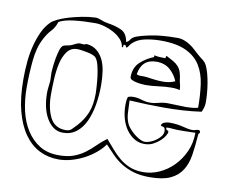

<svg xmlns="http://www.w3.org/2000/svg" viewBox="-64 -593 832 695"><g transform="rotate(10 351.5 -245.5)"><path d="M680 -280Q680 -296 678.5 -314Q677 -332 674 -350Q671 -368 666.5 -384.5Q662 -401 656 -413Q650 -424 641 -430.5Q632 -437 623 -445Q615 -452 606 -460.5Q597 -469 586.5 -476Q576 -483 564 -487.5Q552 -492 539 -492Q479 -492 439 -483.5Q399 -475 385 -468Q375 -463 370.5 -455.5Q366 -448 358 -445Q353 -476 332.5 -486Q312 -496 279 -501Q267 -503 255 -508Q243 -513 234 -513Q209 -512 184 -507Q159 -502 137 -495.5Q115 -489 98.5 -481Q82 -473 75 -466Q58 -449 47 -425.5Q36 -402 28.5 -373.5Q21 -345 18 -313Q15 -281 15 -249Q15 -181 28 -131.5Q41 -82 64.5 -49Q88 -16 120 0Q152 16 190 16Q214 16 238.5 9Q263 2 284.5 -9.5Q306 -21 324 -36Q342 -51 354 -68Q370 -51 386 -34.5Q402 -18 422 -5.5Q442 7 467 14.5Q492 22 526 22Q574 22 602 9Q630 -4 645 -28Q660 -52 665 -85Q670 -118 673 -159Q673 -164 675.5 -165Q678 -166 678 -169Q678 -177 671 -177Q666 -177 660.5 -175Q655 -173 649 -173Q636 -173 613.5 -179Q591 -185 564 -185Q554 -185 545 -181.5Q536 -178 534 -170Q535 -168 538 -167.5Q541 -167 544 -166Q547 -165 549 -161.5Q551 -158 551 -151Q551 -141 544 -132Q537 -123 527 -116Q517 -109 506 -105Q495 -101 488 -101Q479 -101 467.5 -107Q456 -113 446 -121.5Q436 -130 428 -139.5Q420 -149 417 -157Q410 -174 409 -193.5Q408 -213 407 -239Q441 -237 472 -236Q503 -235 534 -235Q568 -235 602 -237Q636 -239 671 -244Q675 -252 677.5 -261Q680 -270 680 -280ZM395 -220Q395 -194 401.5 -171Q408 -148 420 -131Q432 -114 449 -103.5Q466 -93 487 -93Q505 -93 519 -100.5Q533 -108 543.5 -117.5Q554 -127 559.5 -136.5Q565 -146 565 -150Q565 -156 560.5 -156Q556 -156 555 -165Q556 -166 565 -166Q573 -166 580.5 -165Q588 -164 595 -164Q603 -164 619.5 -164Q636 -164 662 -165Q662 -128 648 -96.5Q634 -65 611 -41.5Q588 -18 559 -5Q530 8 501 8Q472 8 451 -0.5Q430 -9 413 -23Q396 -37 381.5 -54Q367 -71 352 -88Q332 -73 316.5 -57.5Q301 -42 283.5 -29Q266 -16 243.5 -7.5Q221 1 188 1Q147 1 118 -17Q89 -35 69.5 -65.5Q50 -96 41 -136Q32 -176 32 -221Q32 -269 36.5 -318.5Q41 -368 59 -402Q70 -424 83.5 -438Q97 -452 104 -474Q124 -485 159.5 -489Q195 -493 237 -493Q252 -493 270 -488Q288 -483 304.5 -474Q321 -465 332.5 -452.5Q344 -440 346 -425L348 -424Q351 -424 350.5 -429Q350 -434 352 -434Q359 -434 359 -431.5Q359 -429 363 -425Q368 -429 370.5 -433.5Q373 -438 378 -443Q395 -460 423.5 -466Q452 -472 481 -472Q539 -472 574 -455.5Q609 -439 627 -410Q645 -381 650.5 -341.5Q656 -302 656 -256Q645 -253 634 -252Q623 -251 612 -251Q595 -251 578.5 -252Q562 -253 545 -253Q528 -253 512 -248.5Q496 -244 481 -244Q465 -244 449.5 -249Q434 -254 419 -254Q406 -254 399 -250Q395 -241 395 -220ZM208 -410Q205 -410 202 -410.5Q199 -411 195 -411Q187 -411 178 -406Q169 -401 160 -398Q152 -396 146 -395Q140 -394 136 -392Q129 -388 124.5 -373.5Q120 -359 117 -342Q114 -325 112.5 -309.5Q111 -294 111 -290Q111 -282 111.5 -274.5Q112 -267 112 -259Q111 -247 109.5 -236Q108 -225 108 -214Q108 -188 113 -164.5Q118 -141 128.5 -122.5Q139 -104 154 -93Q169 -82 189 -82Q218 -82 238.5 -98Q259 -114 271.5 -141Q284 -168 290 -202.5Q296 -237 296 -275Q296 -302 292.5 -326Q289 -350 280 -368.5Q271 -387 256 -399Q241 -411 219 -413Q217 -413 214 -411.5Q211 -410 208 -410ZM198 -93Q157 -93 140 -127Q123 -161 123 -211Q123 -236 124.5 -267Q126 -298 132 -325Q138 -352 151.5 -370.5Q165 -389 189 -389Q196 -389 206 -387.5Q216 -386 226.5 -384Q237 -382 245.5 -378.5Q254 -375 257 -372Q265 -364 270 -344.5Q275 -325 277.5 -304Q280 -283 281 -265Q282 -247 282 -242Q282 -200 270.5 -171.5Q259 -143 236 -118Q227 -109 219.5 -101Q212 -93 198 -93ZM574 -339Q572 -358 568 -370.5Q564 -383 556.5 -391.5Q549 -400 538 -406.5Q527 -413 511 -421Q509 -419 509 -417L508 -412Q499 -412 489 -412.5Q479 -413 469 -415Q466 -415 466 -413Q466 -412 467 -411Q468 -410 468 -409H467Q439 -398 417.5 -378Q396 -358 396 -323Q396 -317 403 -313.5Q410 -310 419 -308Q428 -306 437.5 -305Q447 -304 453 -304Q476 -304 501 -307.5Q526 -311 548 -311Q570 -311 579 -307V-311Q579 -318 577.5 -324.5Q576 -331 574 -339ZM416 -337Q425 -394 479 -394Q510 -394 529.5 -376.5Q549 -359 558 -336Q547 -331 536 -329Q525 -327 514 -327Q498 -327 482.5 -329Q467 -331 452 -333Q442 -334 433 -333.5Q424 -333 416 -337Z"/></g></svg>

Font: Londrina Sketch
Style: Regular
Weight: 400
Designer: Marcelo Magalhaes
Foundry: Marcelo Magalhães
Version: Version 1.002